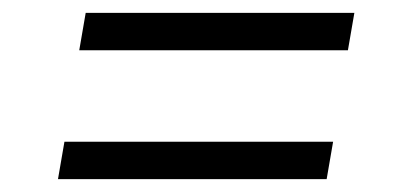

<svg xmlns="http://www.w3.org/2000/svg" viewBox="-20 -489 640 298"><path d="M103 -411 113 -469H530L520 -411ZM70 -211 80 -269H497L487 -211Z"/></svg>

Font: Iosevka SS04 Light Extended
Style: Italic
Weight: 300
Width: 7
Italic angle: -9°
Monospace: yes
Designer: Belleve Invis
Foundry: Belleve Invis
Version: Version 19.0.0; ttfautohint (v1.8.4)